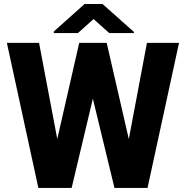

<svg xmlns="http://www.w3.org/2000/svg" viewBox="-20 -921 912 941"><path d="M171.4 -710.9 260.7 -239.7 368.2 -710.9H502.9L611.3 -239.3L700.2 -710.9H857.4L703.1 0H541L435.1 -437.5L331.1 0H168L13.7 -710.9ZM482.4 -901.4 636.2 -764.6V-758.8H515.6L438.5 -827.6L361.8 -758.8H243.7V-766.6L394.5 -901.4Z"/></svg>

Font: Vazirmatn UI FD ExtraBold
Style: Regular
Weight: 800
Designer: Saber Rastikerdar
Foundry: Saber Rastikerdar
Version: Version 33.003